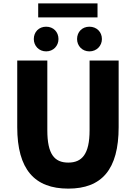

<svg xmlns="http://www.w3.org/2000/svg" viewBox="-20 -1102 803 1136"><path d="M384 14C582 14 682 -99 682 -350V-744H510V-331C510 -190 465 -140 384 -140C302 -140 260 -190 260 -331V-744H82V-350C82 -99 185 14 384 14ZM253 -798C296 -798 326 -831 326 -871C326 -913 296 -944 253 -944C210 -944 180 -913 180 -871C180 -831 210 -798 253 -798ZM206 -999H557V-1082H206ZM509 -798C552 -798 583 -831 583 -871C583 -913 552 -944 509 -944C466 -944 436 -913 436 -871C436 -831 466 -798 509 -798Z"/></svg>

Font: Noto Sans Korean Black
Style: Bold
Weight: 900
Designer: Ryoko NISHIZUKA (kana & ideographs); Paul D. Hunt (Latin, Greek & Cyrillic); Wenlong ZHANG (bopomofo); Sandoll Communica
Foundry: Adobe Systems Incorporated
Version: Version 1.000;PS 1;hotconv 1.0.78;makeotf.lib2.5.61930